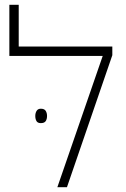

<svg xmlns="http://www.w3.org/2000/svg" viewBox="-20 -780 527 800"><path d="M58 -586H448V-550L259 0H219L408 -547H19V-760H58ZM127 -297Q127 -309 132.5 -318Q138 -327 150 -327Q165 -327 170.5 -318Q176 -309 176 -297Q176 -284 170.5 -275.5Q165 -267 150 -267Q137 -267 132 -275.5Q127 -284 127 -297Z"/></svg>

Font: Noto Sans Hebrew ExtraLight
Style: Regular
Weight: 250
Designer: Monotype Design Team
Foundry: Monotype Imaging Inc.
Version: Version 2.003